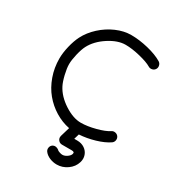

<svg xmlns="http://www.w3.org/2000/svg" viewBox="-174 -640 835 919"><g transform="rotate(30 244.0 -181.0)"><path d="M245.6 -3.7Q203.4 -12 165.6 -35.2Q127.9 -58.3 99.7 -92.3Q71.5 -126.2 55.1 -172.2Q38.6 -218.3 38.6 -269.3Q38.6 -300.5 47.5 -337.9Q56.4 -375.2 70.3 -402.6Q89.6 -440.2 123.7 -471.3Q157.7 -502.4 199.3 -520.5Q241 -538.6 280.8 -538.6Q325.7 -538.6 375.4 -526.5Q425 -514.4 456.5 -495.4Q465.8 -489.7 468.5 -478.6Q471.2 -467.5 465.6 -458.3Q460 -449 448.9 -446.4Q437.7 -443.8 428.5 -449.5Q406.5 -462.6 361.5 -473.6Q316.4 -484.6 280.8 -484.6Q238.3 -484.6 189.3 -452.9Q140.4 -421.1 118.2 -378.2Q108.2 -358.9 100.2 -325.3Q92.3 -291.7 92.3 -269.3Q92.3 -246.8 100.2 -213.3Q108.2 -179.7 118.2 -160.4Q140.4 -117.4 189.3 -85.7Q238.3 -54 280.8 -54Q316.2 -54 361 -65.8Q405.8 -77.6 427.5 -92.3Q436.5 -98.4 447.6 -96.2Q458.7 -94 464.8 -85Q470.9 -75.9 468.8 -64.8Q466.6 -53.7 457.5 -47.6Q429.7 -28.8 386.6 -16.1Q343.5 -3.4 301 -0.7L292.5 28.1H309.3Q332.8 28.1 350.1 39.8Q367.4 51.5 373.9 70.6Q380.4 89.6 374 110.1Q365.2 139.4 338.6 158.2Q312 177 280.8 177Q260.5 177 241.5 169.1Q222.4 161.1 211.7 147Q205.1 138.2 206.7 127.1Q208.3 116 217 109.4Q226.6 103 237.2 105.5Q247.8 107.9 256.1 116.2Q258.1 117.7 266.6 120.4Q275.1 123 280.8 123Q293.7 123 306.6 113.9Q319.6 104.7 322.5 94.7Q324.7 87.6 321.2 84.7Q317.6 81.8 309.3 81.8H256.1Q244.6 81.8 236.9 74Q229.2 66.2 229.2 54.9Q229.2 51.3 230.5 47.1Z"/></g></svg>

Font: Tecnico
Style: Fino
Weight: 400
Version: Version 1.3